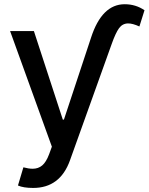

<svg xmlns="http://www.w3.org/2000/svg" viewBox="-20 -694 711 918"><path d="M138.7 204.6Q91.3 204.6 65.9 192.9L91.8 106Q116.7 112.8 136.2 112.8Q163.1 112.8 181.9 96.9Q200.7 81.1 214.8 43.5L228 7.3L28.3 -545.4H142.1L280.3 -122.1H285.6L415.5 -514.6Q467.3 -673.8 576.2 -673.8Q628.9 -673.8 670.9 -645L646.5 -567.4Q613.3 -582.5 591.8 -582Q565.4 -581.5 549.1 -559.1Q532.7 -536.6 513.7 -482.9L314.5 72.8Q267.1 204.6 138.7 204.6Z"/></svg>

Font: Interop Med
Style: Regular
Weight: 500
Designer: Rasmus Andersson, Google, Jang Haemin
Foundry: jhaemin
Version: Version 1.007